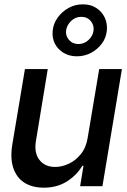

<svg xmlns="http://www.w3.org/2000/svg" viewBox="-20 -868 593 895"><path d="M388.7 -225.6 442.4 -545.9H548.3L457.5 0H353.5L369.1 -94.7H363.3Q337.9 -51.3 291.5 -22Q245.1 7.3 183.1 6.8Q130.9 6.8 94.2 -16.1Q57.6 -39.1 42 -85Q26.4 -130.9 38.1 -198.7L96.2 -545.9H202.6L147.5 -210.9Q138.2 -155.8 163.8 -122.6Q189.5 -89.4 238.3 -89.8Q268.1 -89.8 300 -104.5Q332 -119.1 356.7 -149.4Q381.3 -179.7 388.7 -225.6ZM338.4 -605.5Q303.2 -605.5 276.4 -621.6Q249.5 -637.7 235.8 -664.6Q222.2 -691.4 225.6 -725.1Q229 -758.8 249.3 -786.6Q269.5 -814.5 300.3 -831.3Q331.1 -848.1 366.2 -847.7Q401.9 -848.1 428.2 -831.3Q454.6 -814.5 468 -786.6Q481.4 -758.8 478 -725.1Q474.6 -691.4 454.6 -664.6Q434.6 -637.7 404.3 -621.6Q374 -605.5 338.4 -605.5ZM345.7 -662.6Q373.5 -663.1 393.3 -682.1Q413.1 -701.2 416 -725.1Q419.4 -750 403.1 -769.8Q386.7 -789.6 358.9 -789.6Q331.1 -789.6 311 -769.8Q291 -750 288.1 -725.1Q285.2 -701.2 301.5 -682.1Q317.9 -663.1 345.7 -662.6Z"/></svg>

Font: Inter Tight Medium
Style: Italic
Weight: 500
Italic angle: -9.39999°
Designer: Rasmus Andersson
Foundry: rsms
Version: Version 3.004